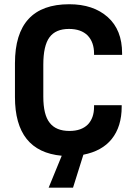

<svg xmlns="http://www.w3.org/2000/svg" viewBox="-20 -720 640 896"><path d="M418.9 -470.2Q418.9 -522.9 389.2 -554.2Q358.4 -585 301.8 -585Q239.7 -585 210.9 -545.9Q182.1 -506.8 182.1 -418V-269Q182.1 -184.1 211.9 -147Q241.2 -108.9 304.2 -108.9Q359.9 -108.9 390.1 -139.2Q418.9 -169.4 418.9 -221.2V-229H547.9V-222.2Q547.9 -128.9 501 -70.8Q456.1 -15.1 369.1 2L320.8 155.8H207L268.1 6.8Q49.8 -13.2 49.8 -267.1V-424.8Q49.8 -700.2 303.2 -700.2Q415.5 -700.2 482.9 -640.1Q549.8 -580.6 549.8 -471.2V-463.9H418.9Z"/></svg>

Font: D-DIN-PRO
Style: Bold
Weight: 700
Designer: Charles Nix
Foundry: Datto Inc.
Version: Version 1.000;hotconv 1.0.109;makeotfexe 2.5.65596